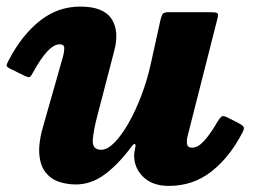

<svg xmlns="http://www.w3.org/2000/svg" viewBox="-26 -558 815 598"><path d="M2 -372Q42 -448.5 98 -493Q154 -537.5 224 -537.5Q296 -537.5 321.2 -499.5Q346.5 -461.5 329.5 -398.5L279 -204.5Q265 -152.5 263 -122Q261 -91.5 289 -91.5Q308.5 -91.5 330.8 -114.2Q353 -137 374.8 -175.2Q396.5 -213.5 414.5 -261Q432.5 -308.5 443.5 -358.5L473.5 -494.5Q476 -506 479.8 -513Q483.5 -520 498 -520H627.5Q645.5 -520 650.2 -517.5Q655 -515 651.5 -501L558 -133Q555 -121.5 556.5 -109.8Q558 -98 572.5 -98Q590.5 -98 610 -119.5Q629.5 -141 651.5 -179Q657.5 -189.5 663 -194.2Q668.5 -199 679.5 -193.5L714.5 -176Q727 -169.5 731.8 -164.2Q736.5 -159 729.5 -146Q690 -69 632.8 -24Q575.5 21 500 21Q447.5 21 418.5 -8.5Q389.5 -38 392 -80.5L396 -102.5Q396.5 -110 393 -109.8Q389.5 -109.5 384 -102Q344 -47.5 301.2 -15.5Q258.5 16.5 210 16.5Q182.5 16.5 157.2 8Q132 -0.5 115.2 -22Q98.5 -43.5 96.2 -81.5Q94 -119.5 112.5 -179L170 -381Q173.5 -393 174.2 -406.5Q175 -420 159.5 -420Q125 -420 77.5 -333.5Q71 -320.5 66.8 -318.2Q62.5 -316 49.5 -322.5L6.5 -343.5Q-6.5 -350 -5.5 -355Q-4.5 -360 2 -372Z"/></svg>

Font: Besley* Heavy
Style: Italic
Weight: 800
Italic angle: -13°
Designer: Owen Earl
Foundry: indestructible type*
Version: Version 3.000; ttfautohint (v1.8.3)